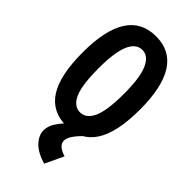

<svg xmlns="http://www.w3.org/2000/svg" viewBox="-268 -689 974 974"><g transform="rotate(45 219.0 -202.5)"><path d="M221 12Q117 12 66 -67.5Q15 -147 15 -311Q15 -632 221 -632Q426 -632 426 -311Q426 -147 374.5 -67.5Q323 12 221 12ZM221 -86Q264 -86 288 -138Q312 -190 312 -312Q312 -426 288 -480Q264 -534 221 -534Q176 -534 152.5 -480Q129 -426 129 -312Q129 -190 152.5 -138Q176 -86 221 -86ZM323 127 276 227Q212 207 183 175Q154 143 154 109Q154 72 186 31Q218 -10 279 -45L319 -14Q264 40 264 73Q264 109 323 127Z"/></g></svg>

Font: Inconsolata SemiCondensed ExtraBold
Style: Regular
Weight: 800
Width: 4
Monospace: yes
Designer: Raph Levien, Cyreal, Brenton Simpson
Foundry: Raph Levien, Cyreal, Google
Version: Version 3.100; ttfautohint (v1.8.4.7-5d5b)